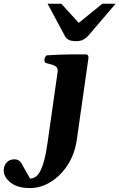

<svg xmlns="http://www.w3.org/2000/svg" viewBox="-158 -774 631 1014"><path d="M-0.5 219.2Q-65.9 219.2 -102.1 190.2Q-138.2 161.1 -138.2 127Q-138.2 111.3 -131.8 97.7Q-125.5 84 -112.8 75.7Q-100.1 67.4 -80.6 67.4Q-57.1 67.4 -44.9 88.4L1 169.4Q13.7 168.9 26.4 162.1Q39.1 155.3 51.3 135.3Q63.5 115.2 74.5 76.2Q85.4 37.1 94.2 -27.3L147 -398.9Q147 -414.1 138.7 -421.4Q130.4 -428.7 116.5 -432.6Q102.5 -436.5 85.4 -440.9Q80.6 -443.4 78.1 -447.3Q75.7 -451.2 76.7 -460.4Q77.6 -466.3 81.5 -473.9Q85.4 -481.4 91.3 -481.9Q159.7 -486.3 213.9 -486.6Q268.1 -486.8 297.4 -486.8Q301.3 -486.8 305.4 -482.9Q309.6 -479 309.1 -467.3L247.6 -36.1Q236.8 39.1 199.7 96.7Q162.6 154.3 110.1 186.8Q57.6 219.2 -0.5 219.2ZM243.2 -556.6Q218.3 -556.6 205.1 -563.7Q191.9 -570.8 186 -581.5L93.3 -754.4H165.5L257.8 -653.3L382.8 -754.4H452.6L308.6 -585.9Q298.8 -574.7 283.7 -565.7Q268.6 -556.6 243.2 -556.6Z"/></svg>

Font: Gelasio
Style: Bold Italic
Weight: 700
Italic angle: -8.5°
Designer: Eben Sorkin
Foundry: Eben Sorkin
Version: Version 1.008